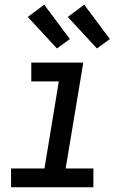

<svg xmlns="http://www.w3.org/2000/svg" viewBox="-20 -796 540 816"><path d="M27 0V-80H169L230 -450H113V-530H334L259 -80H377V0ZM392 -590 268 -724 338 -776 447 -630ZM222 -590 98 -724 168 -776 277 -630Z"/></svg>

Font: Iosevka Slab Medium Oblique
Style: Regular
Weight: 500
Italic angle: -9°
Monospace: yes
Designer: Belleve Invis
Foundry: Belleve Invis
Version: Version 11.1.1; ttfautohint (v1.8.3)